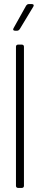

<svg xmlns="http://www.w3.org/2000/svg" viewBox="-20 -918 195 938"><path d="M53 -768H64C69 -768 73 -771 76 -775L143 -886C147 -893 144 -898 136 -898H120C115 -898 111 -895 108 -891L46 -780C42 -773 45 -768 53 -768ZM68 0H87C93 0 97 -4 97 -10V-690C97 -696 93 -700 87 -700H68C62 -700 58 -696 58 -690V-10C58 -4 62 0 68 0Z"/></svg>

Font: Barlow Condensed ExtraLight
Style: Regular
Weight: 275
Width: 3
Designer: Jeremy Tribby
Foundry: Tribby Type
Version: Version 1.422;hotconv 1.0.109;makeotfexe 2.5.65596